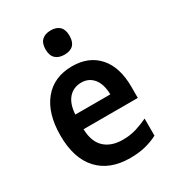

<svg xmlns="http://www.w3.org/2000/svg" viewBox="-186 -876 903 993"><g transform="rotate(-30 265.0 -379.0)"><path d="M299 10Q177 10 110 -62.5Q43 -135 43 -271Q43 -403 104 -477.5Q165 -552 274 -552Q373 -552 430 -488Q487 -424 487 -306V-240H163Q165 -165 204.5 -128Q244 -91 313 -91Q357 -91 394 -102.5Q431 -114 464 -130V-28Q432 -11 391.5 -0.5Q351 10 299 10ZM373 -327Q372 -388 345 -421.5Q318 -455 273 -455Q226 -455 197 -422.5Q168 -390 164 -327ZM271 -623Q237 -623 218 -641Q199 -659 199 -695Q199 -732 218 -750Q237 -768 271 -768Q305 -768 323.5 -750Q342 -732 342 -695Q342 -623 271 -623Z"/></g></svg>

Font: Noto Sans Mono Condensed SemiBold
Style: Regular
Weight: 600
Width: 3
Designer: Monotype Design Team
Foundry: Monotype Imaging Inc.
Version: Version 2.014